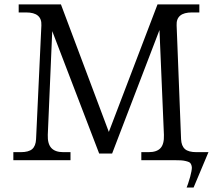

<svg xmlns="http://www.w3.org/2000/svg" viewBox="-20 -720 976 863"><path d="M425.8 -29.8 214.8 -580.1 194.8 -113.8Q193.4 -73.7 210.7 -54.9Q228 -36.1 264.2 -36.1H296.9V0H40V-36.1H73.2Q108.9 -36.1 124.8 -50Q140.6 -64 142.1 -94.2L166 -606Q168.9 -664.1 97.2 -664.1H64V-700.2H253.9L469.2 -127L688 -700.2H876V-664.1H842.8Q771 -664.1 773.9 -606L793.9 -94.2Q795.4 -64 811.3 -50Q827.1 -36.1 862.8 -36.1H917L850.1 123H818.8L825.2 106Q831.5 86.4 834.7 75Q837.9 63.5 840.3 50.8Q842.8 38.1 842.3 31.7Q841.8 25.4 838.9 18.6Q835.9 11.7 830.3 9Q824.7 6.3 814.9 3.9Q805.2 1.5 793.2 0.7Q781.2 0 763.2 0H615.2V-36.1H647.9Q684.6 -36.1 701.4 -54.2Q718.3 -72.3 716.8 -113.8L696.8 -585L483.9 -29.8Z"/></svg>

Font: LT Superior Serif
Style: Regular
Weight: 400
Designer: Daniel Lyons
Foundry: LyonsType
Version: Version 2.120;FEAKit 1.0